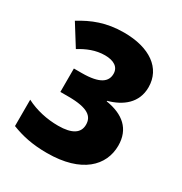

<svg xmlns="http://www.w3.org/2000/svg" viewBox="-168 -824 907 959"><g transform="rotate(30 286.0 -345.0)"><path d="M514 -526C514 -636 420 -702 272 -702C170 -702 97 -672 29 -630L104 -510C146 -536 193 -556 246 -556C297 -556 329 -536 329 -497C329 -452 295 -421 189 -421H144V-286H190C305 -286 337 -255 337 -208C337 -161 300 -134 218 -134C154 -134 89 -148 33 -177V-25C92 -2 153 12 238 12C438 12 529 -83 529 -198C529 -294 468 -345 368 -361V-364C449 -386 514 -436 514 -526Z"/></g></svg>

Font: Noto Sans Kannada Black
Style: Regular
Weight: 900
Designer: Jelle Bosma - Monotype Design Team
Foundry: Monotype Imaging Inc.
Version: Version 2.005